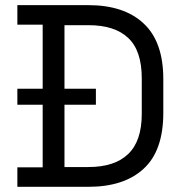

<svg xmlns="http://www.w3.org/2000/svg" viewBox="-20 -720 703 740"><path d="M46.9 0Q46.9 -18.6 46.9 -75.2Q71.3 -75.2 144.5 -75.2Q144.5 -212.9 144.5 -625Q120.1 -625 46.9 -625Q46.9 -643.6 46.9 -700.2Q115.2 -700.2 320.3 -700.2Q458 -700.2 533.2 -629.9Q609.4 -559.6 609.4 -415Q609.4 -372.1 609.4 -285.2Q609.4 -138.7 533.2 -69.3Q458 0 320.3 0Q228.5 0 46.9 0ZM228.5 -76.2Q252 -76.2 320.3 -76.2Q421.9 -76.2 473.6 -126Q526.4 -175.8 526.4 -281.2Q526.4 -327.1 526.4 -418Q526.4 -525.4 473.6 -574.2Q421.9 -623 320.3 -623Q290 -623 228.5 -623Q228.5 -486.3 228.5 -76.2ZM46.9 -316.4Q46.9 -331.1 46.9 -377.9Q123 -377.9 349.6 -377.9Q349.6 -362.3 349.6 -316.4Q274.4 -316.4 46.9 -316.4Z"/></svg>

Font: Kadena Space Grotesk
Style: Regular
Weight: 400
Designer: Florian Karsten
Version: Version 2.000